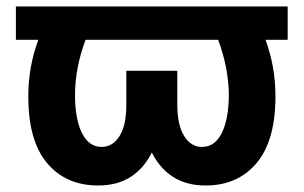

<svg xmlns="http://www.w3.org/2000/svg" viewBox="-20 -566 943 596"><path d="M873 -545.9V-442.4H804.2Q834.5 -360.4 835 -271Q835.9 -130.9 777.1 -60.5Q718.3 9.8 618.2 9.8Q558.1 9.8 516.6 -17.3Q475.1 -44.4 451.2 -92.8Q427.7 -44.4 386.2 -17.3Q344.7 9.8 284.7 9.8Q184.1 9.8 125.5 -60.5Q66.9 -130.9 67.9 -271Q68.4 -360.4 99.1 -442.4H29.3V-545.9ZM372.1 -242.2V-346.2H530.3V-242.2Q530.3 -178.2 551.5 -144Q572.8 -109.9 606.9 -109.9Q647 -109.9 668.5 -153.1Q689.9 -196.3 690.4 -271.5Q689.9 -312 682.1 -354Q674.3 -396 657.2 -442.4H245.6Q228.5 -396 220.7 -354Q212.9 -312 212.9 -271.5Q212.9 -196.3 234.4 -153.1Q255.9 -109.9 295.4 -109.9Q330.1 -109.9 351.3 -144Q372.6 -178.2 372.1 -242.2Z"/></svg>

Font: Inter Tight
Style: Bold
Weight: 700
Designer: Rasmus Andersson
Foundry: rsms
Version: Version 3.004; ttfautohint (v1.8.4.7-5d5b)